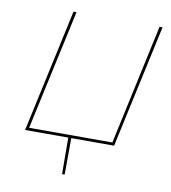

<svg xmlns="http://www.w3.org/2000/svg" viewBox="-92 -737 901 1011"><g transform="rotate(10 358.5 -231.5)"><path d="M679 -658H695L552 0H323L322 195H308L307 0H76L219 -658H235L95 -15H540Z"/></g></svg>

Font: EauTestInfant Thin
Style: Italic
Weight: 250
Italic angle: -12°
Designer: Christian Thalmann (Catharsis Fonts)
Version: Version 0.001;PS 000.001;hotconv 1.0.88;makeotf.lib2.5.64775